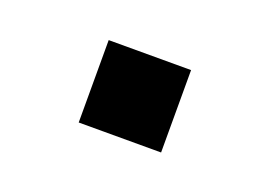

<svg xmlns="http://www.w3.org/2000/svg" viewBox="-38 -197 378 270"><g transform="rotate(20 151.5 -61.5)"><path d="M90 0V-123.3H213.3V0Z"/></g></svg>

Font: Vela Sans GX ExtLt
Style: Regular
Weight: 200
Designer: Principal design: Mikhail Sharanda - project Manrope.
Design modification: Ravid Balaliev
Foundry: Mikhail Sharanda
Version: Version 1.001